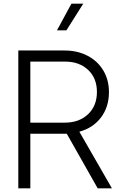

<svg xmlns="http://www.w3.org/2000/svg" viewBox="-20 -1018 648 1038"><path d="M79 -745H329Q399 -745 453.5 -716.5Q508 -688 538.5 -637Q569 -586 569 -520Q569 -440 526 -383Q483 -326 409 -306L585 0H508L341 -295H144V0H79ZM331 -355Q408 -355 456 -400.5Q504 -446 504 -521Q504 -595 456.5 -640Q409 -685 331 -685H144V-355ZM366 -998H430L339 -854H288Z"/></svg>

Font: BLUETTI 2.0 Extralight
Style: Roman
Weight: 200
Designer: Stijn de Vries
Foundry: tokotype
Version: Version 2.005;October 31, 2023;FontCreator 14.0.0.2814 64-bi